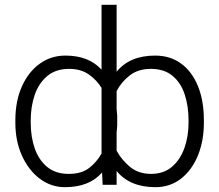

<svg xmlns="http://www.w3.org/2000/svg" viewBox="-20 -770 912 800"><path d="M829.5 -268.5V-258.5Q829.5 -183.2 804.7 -122.3Q779.8 -61.4 734.4 -25.7Q688.9 9.9 627.5 9.9Q521 9.9 465.9 -57.5V0H407.7L405.2 -51.1Q351.9 9.9 251.1 9.9Q192.8 9.9 146 -25.2Q99.1 -60.4 71.6 -121.3Q44 -182.2 44 -258.5V-268.5Q44 -349.1 71.2 -409.8Q98.4 -470.5 145.4 -504.4Q192.5 -538.4 252.5 -538.4Q349.8 -538.4 403.1 -479.8V-750H465.9V-471.2Q520.6 -538.4 626.1 -538.4Q689.6 -538.4 735.1 -504.8Q780.5 -471.2 805 -410.7Q829.5 -350.1 829.5 -268.5ZM765.6 -258.5V-268.5Q765.6 -327.8 749.6 -376.4Q733.7 -425.1 699 -454Q664.4 -483 608 -483Q556.1 -483 521.1 -456.1Q486.2 -429.3 465.9 -390.6V-315.7Q467.3 -302.2 468.4 -288.4V-245.7Q467.3 -231.2 465.9 -217.3V-142Q486.2 -104.4 521.5 -74.9Q556.8 -45.5 609.4 -45.5Q661.9 -45.5 696.6 -75.1Q731.2 -104.8 748.4 -153.4Q765.6 -202.1 765.6 -258.5ZM108 -268.5V-258.5Q108 -199.9 124.8 -151.5Q141.7 -103 176.8 -74.2Q212 -45.5 265.6 -45.5Q318.5 -45.1 350.7 -69.6Q382.8 -94.1 403.1 -130.3V-403.8Q383.2 -436.4 350.1 -459.7Q317.1 -483 268.1 -483Q212 -483 176.5 -452.9Q141 -422.9 124.5 -374.1Q108 -325.3 108 -268.5Z"/></svg>

Font: Inter UI Extra Light
Style: Regular
Weight: 200
Designer: Rasmus Andersson
Foundry: rsms
Version: 3.2;8d6f07862